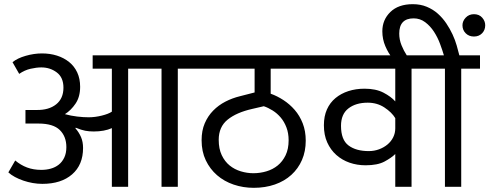

<svg xmlns="http://www.w3.org/2000/svg" viewBox="-20 -895 2345 920"><path d="M40 -597Q63 -616 103 -627.5Q143 -639 181 -639Q220 -639 253 -628.5Q286 -618 311 -598Q336 -578 350 -548Q364 -518 364 -479Q364 -431 342 -398.5Q320 -366 291 -348Q320 -340 350 -336.5Q380 -333 405 -333Q435 -333 467.5 -341Q500 -349 516 -360V-566H424V-630H922V-566H832V0H754V-566H594V0H516V-281Q480 -265 429 -265Q407 -265 388.5 -268.5Q370 -272 343 -283L341 -281Q359 -260 368.5 -237.5Q378 -215 378 -186Q378 -105 325.5 -59.5Q273 -14 183 -14Q160 -14 137 -18Q114 -22 92 -29.5Q70 -37 51.5 -47Q33 -57 20 -69L53 -126Q79 -104 109.5 -92.5Q140 -81 178 -81Q202 -81 223.5 -87Q245 -93 261.5 -106Q278 -119 288 -140Q298 -161 298 -190Q298 -241 266.5 -272Q235 -303 164 -303H102V-368H155Q214 -367 249 -395Q284 -423 284 -475Q284 -524 252 -548Q220 -572 178 -572Q155 -572 126.5 -565.5Q98 -559 72 -541Z M1277 -446Q1308 -435 1338 -415.5Q1368 -396 1392 -368.5Q1416 -341 1430.5 -304Q1445 -267 1445 -221Q1445 -170 1427 -128.5Q1409 -87 1376 -57Q1343 -27 1297 -11Q1251 5 1196 5Q1145 5 1099.5 -10.5Q1054 -26 1020 -55.5Q986 -85 966 -127Q946 -169 946 -223Q946 -269 961 -304Q976 -339 1001.5 -365Q1027 -391 1060 -408Q1093 -425 1130 -434L1200 -452V-566H896V-630H1507V-566H1277ZM1363 -223Q1363 -257 1352.5 -284.5Q1342 -312 1325 -332Q1308 -352 1286.5 -365.5Q1265 -379 1244 -386L1188 -373Q1113 -356 1070.5 -321.5Q1028 -287 1028 -225Q1028 -182 1042.5 -151.5Q1057 -121 1080.5 -102Q1104 -83 1134 -74Q1164 -65 1194 -65Q1226 -65 1256.5 -74Q1287 -83 1310.5 -102Q1334 -121 1348.5 -151Q1363 -181 1363 -223Z M1727 -470Q1781 -470 1817.5 -451Q1854 -432 1874 -409V-566H1482V-630H2042V-566H1952V0H1874V-157Q1856 -139 1822.5 -121Q1789 -103 1732 -103Q1691 -103 1655 -115.5Q1619 -128 1591.5 -152.5Q1564 -177 1548 -212.5Q1532 -248 1532 -295Q1532 -338 1546.5 -370.5Q1561 -403 1587.5 -425Q1614 -447 1649.5 -458.5Q1685 -470 1727 -470ZM1874 -329Q1857 -357 1822 -380Q1787 -403 1742 -403Q1685 -403 1649.5 -375.5Q1614 -348 1614 -292Q1614 -225 1650 -198Q1686 -171 1747 -171Q1773 -171 1796 -179.5Q1819 -188 1836.5 -202.5Q1854 -217 1864 -237Q1874 -257 1874 -280Z M2196 -774Q2196 -794 2211.5 -810.5Q2227 -827 2251 -827Q2276 -827 2290.5 -810.5Q2305 -794 2305 -774Q2305 -751 2290 -735.5Q2275 -720 2251 -720Q2227 -720 2211.5 -735.5Q2196 -751 2196 -774ZM2112 -566H2022V-630H2107Q2100 -654 2088.5 -685Q2077 -716 2059.5 -743Q2042 -770 2017.5 -788.5Q1993 -807 1962 -807Q1893 -807 1893 -734Q1893 -705 1904 -678Q1915 -651 1929 -630L1881 -593L1858 -620Q1841 -640 1826.5 -673.5Q1812 -707 1812 -745Q1812 -800 1850.5 -837.5Q1889 -875 1958 -875Q1995 -875 2025 -862.5Q2055 -850 2078 -829.5Q2101 -809 2118.5 -783Q2136 -757 2148.5 -730Q2161 -703 2168.5 -676.5Q2176 -650 2181 -630H2280V-566H2190V0H2112Z"/></svg>

Font: Ek Mukta
Style: Regular
Weight: 400
Designer: Girish Dalvi and Yashodeep Gholap
Foundry: Ek Type
Version: Version 2.538;PS 1.001;hotconv 16.6.51;makeotf.lib2.5.65220;